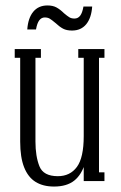

<svg xmlns="http://www.w3.org/2000/svg" viewBox="-20 -664 442 704"><path d="M178 20Q138 20 110.5 3Q83 -14 68.5 -50.5Q54 -87 54 -145V-452H34V-484H130V-452H110V-145Q110 -91 124.5 -54.5Q139 -18 192 -18Q237 -18 262 -52Q287 -86 287 -165V-452H267V-484H363V-452H343V-32H363V0H287V-69H293Q280 -24 252.5 -2Q225 20 178 20ZM244 -552Q224 -552 211 -559Q198 -566 183 -580Q170 -591 162.5 -595.5Q155 -600 144 -600Q132 -600 124 -589.5Q116 -579 112 -556H80Q83 -598 102 -621Q121 -644 154 -644Q174 -644 187.5 -636.5Q201 -629 214 -616Q227 -605 234.5 -600.5Q242 -596 253 -596Q266 -596 274 -606.5Q282 -617 286 -640H318Q315 -598 296 -575Q277 -552 244 -552Z"/></svg>

Font: Margherita Variable
Style: Regular
Weight: 400
Designer: James Puckett
Foundry: Dunwich Type Founders
Version: Version 1.008